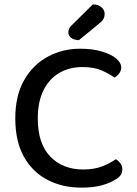

<svg xmlns="http://www.w3.org/2000/svg" viewBox="-20 -845 625 879"><path d="M535 -536Q535 -521 525.5 -508.5Q516 -496 504 -490Q479 -508 444.5 -523Q410 -538 357 -538Q298 -538 252 -511.5Q206 -485 179.5 -432.5Q153 -380 153 -303Q153 -187 210.5 -128Q268 -69 361 -69Q411 -69 448 -83.5Q485 -98 510 -116Q522 -110 531 -97.5Q540 -85 540 -69Q540 -56 533 -44.5Q526 -33 510 -24Q488 -9 449.5 2.5Q411 14 352 14Q267 14 198.5 -21Q130 -56 90 -126.5Q50 -197 50 -303Q50 -408 91 -479Q132 -550 199.5 -586Q267 -622 347 -622Q403 -622 445.5 -609.5Q488 -597 511.5 -577.5Q535 -558 535 -536ZM309 -730 405 -825Q431 -824 445 -811.5Q459 -799 459 -782Q459 -767 452.5 -756.5Q446 -746 429 -733L341 -661Q318 -662 305.5 -672Q293 -682 293 -697Q293 -707 297 -715Q301 -723 309 -730Z"/></svg>

Font: Baloo Tamma 2 Medium
Style: Regular
Weight: 500
Designer: Divya Kowshik, Shuchita Grover and Ek Type
Foundry: Ek Type
Version: Version 1.700